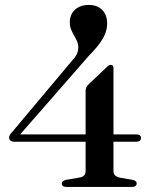

<svg xmlns="http://www.w3.org/2000/svg" viewBox="-20 -738 618 758"><path d="M318 -378.5Q318 -386.5 320.5 -392.2Q323 -398 328 -403.5L400.5 -472Q406 -478 410 -480Q414 -482 417.5 -482Q422.5 -482 425.2 -478.8Q428 -475.5 428 -469V-63.5Q428 -51.5 434.8 -45.2Q441.5 -39 454 -36.5L503 -28Q511 -26.5 515.2 -23Q519.5 -19.5 519.5 -13.5Q519.5 -7.5 515 -3.8Q510.5 0 501 0H242.5Q224 0 224 -13.5Q224 -24 240.5 -28L293.5 -37Q305.5 -39 311.8 -45.2Q318 -51.5 318 -63ZM261 -494.5Q275.5 -509.5 282.2 -522.2Q289 -535 289 -551Q289 -564 284 -575.5Q279 -587 272.2 -598.2Q265.5 -609.5 260.5 -622.2Q255.5 -635 255.5 -650Q255.5 -669.5 264.2 -685Q273 -700.5 289.8 -709.5Q306.5 -718.5 331 -718.5Q364 -718.5 383.5 -698.8Q403 -679 403 -646Q403 -628.5 397.2 -610.5Q391.5 -592.5 376 -570.2Q360.5 -548 331 -518L47 -193L42.5 -207.5H518.5Q526.5 -207.5 531.5 -204.2Q536.5 -201 536.5 -193.5Q536.5 -178.5 517.5 -178.5H36.5Q26.5 -178.5 21.2 -183.2Q16 -188 16 -195Q16 -200 19 -205.5Q22 -211 29.5 -218.5Z"/></svg>

Font: Fraunces 60pt
Style: Regular
Weight: 400
Version: Version 1.000;[b76b70a41]